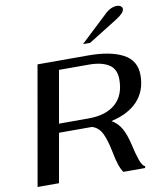

<svg xmlns="http://www.w3.org/2000/svg" viewBox="-100 -1033 931 1113"><g transform="rotate(-10 365.0 -477.0)"><path d="M518 -302Q553 -282 574 -246Q595 -210 609 -150Q622 -91 635 -54Q648 -17 665 -10L663 0H535Q510 -33 493 -125Q479 -196 459.5 -236Q440 -276 401 -288H379H207L156 0H30L153 -700H452Q581 -700 655.5 -661Q730 -622 730 -535Q730 -444 675.5 -384.5Q621 -325 518 -302ZM605 -532Q605 -594 562.5 -620.5Q520 -647 444 -647H270L216 -340H390Q493 -340 549 -389.5Q605 -439 605 -532ZM599 -926Q630 -954 664 -954Q678 -954 687 -947.5Q696 -941 696 -931Q696 -908 647 -877L475 -770H433Z"/></g></svg>

Font: Fahkwang Medium
Style: Italic
Weight: 500
Italic angle: -10°
Version: Version 1.000; ttfautohint (v1.6)